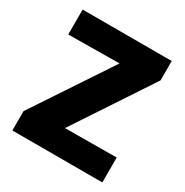

<svg xmlns="http://www.w3.org/2000/svg" viewBox="-162 -830 924 961"><g transform="rotate(30 300.0 -350.0)"><path d="M40 0V-112L337 -559L42 -556V-700H557V-588L262 -142L560 -144V0Z"/></g></svg>

Font: Red Hat Mono
Style: Regular
Weight: 300
Monospace: yes
Designer: Pentagram, MCKL
Foundry: Pentagram, MCKL
Version: Version 1.023